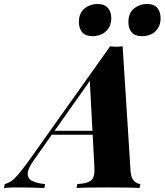

<svg xmlns="http://www.w3.org/2000/svg" viewBox="-114 -946 828 966"><path d="M54 -137Q25 -96 25.5 -71Q26 -46 50.5 -34.5Q75 -23 113 -20L109 0Q62 -2 31 -2.5Q0 -3 -27 -3Q-49 -3 -63.5 -2.5Q-78 -2 -94 0L-90 -20Q-71 -25 -55 -36.5Q-39 -48 -19.5 -71.5Q0 -95 28 -133L440 -713Q455 -711 472.5 -711Q490 -711 503 -713L543 -84Q546 -48 561.5 -34.5Q577 -21 592 -20L588 0Q561 -2 516 -2.5Q471 -3 431 -3Q383 -3 340 -2.5Q297 -2 271 0L275 -20Q323 -22 343.5 -37.5Q364 -53 361 -104L337 -553L381 -600ZM151 -288H443L435 -268H133ZM283 -835Q283 -881 311.5 -903.5Q340 -926 376 -926Q412 -926 429 -906Q446 -886 446 -854Q446 -824 432 -803.5Q418 -783 397 -773.5Q376 -764 352 -764Q316 -764 299.5 -783.5Q283 -803 283 -835ZM532 -835Q532 -881 560.5 -903.5Q589 -926 624 -926Q661 -926 677.5 -906Q694 -886 694 -854Q694 -824 680.5 -803.5Q667 -783 646 -773.5Q625 -764 601 -764Q565 -764 548.5 -783.5Q532 -803 532 -835Z"/></svg>

Font: Playfair Display ExtraBold
Style: Italic
Weight: 800
Italic angle: -14°
Designer: Claus Eggers Sørensen
Foundry: Claus Eggers Sørensen
Version: Version 1.203